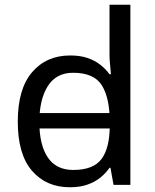

<svg xmlns="http://www.w3.org/2000/svg" viewBox="-20 -780 655 810"><path d="M104 -238V-303H480V-238ZM275 10Q175 10 115 -59.5Q55 -129 55 -267Q55 -405 115.5 -475.5Q176 -546 276 -546Q318 -546 349 -535.5Q380 -525 403 -507Q426 -489 442 -467H448Q447 -480 444.5 -505.5Q442 -531 442 -546V-760H530V0H459L446 -72H442Q426 -49 403 -30.5Q380 -12 348.5 -1Q317 10 275 10ZM289 -63Q374 -63 408.5 -109.5Q443 -156 443 -250V-266Q443 -366 410 -419.5Q377 -473 288 -473Q217 -473 181.5 -416.5Q146 -360 146 -265Q146 -169 181.5 -116Q217 -63 289 -63Z"/></svg>

Font: binaryh115
Style: Book
Weight: 400
Designer: Jelle Bosma - Monotype Design Team
Foundry: Monotype Imaging Inc.
Version: Version 2.003